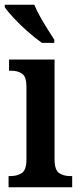

<svg xmlns="http://www.w3.org/2000/svg" viewBox="-20 -786 337 806"><path d="M16 0V-47H26Q53 -47 72 -60Q91 -73 91 -116V-422Q91 -464 73 -476.5Q55 -489 29 -489H18V-536H209V-118Q209 -73 227.5 -60Q246 -47 273 -47H283V0ZM156 -606Q130 -624 97.5 -652.5Q65 -681 38 -710Q11 -739 0 -756V-766H124Q133 -744 148 -717Q163 -690 179.5 -664Q196 -638 208 -619V-606Z"/></svg>

Font: Noto Serif Condensed SemiBold
Style: Regular
Weight: 600
Width: 3
Designer: Monotype Design Team
Foundry: Monotype Imaging Inc.
Version: Version 2.013